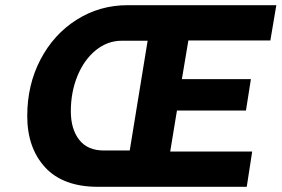

<svg xmlns="http://www.w3.org/2000/svg" viewBox="-20 -720 1085 740"><path d="M85 -273Q85 -393 136 -490.5Q187 -588 275.5 -644Q364 -700 472 -700H1045L1022 -564H706L681 -415H947L928 -294H662L636 -136H952L931 0H358Q223 0 154 -75Q85 -150 85 -273ZM480 -140 549 -563H449Q395 -563 350 -527Q305 -491 279 -428.5Q253 -366 253 -291Q253 -223 285 -181.5Q317 -140 380 -140Z"/></svg>

Font: Be Vietnam ExtraBold
Style: Italic
Weight: 800
Italic angle: -9.778°
Designer: Gabriel Lam
Foundry: TypeRant
Version: Version 3.000